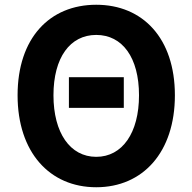

<svg xmlns="http://www.w3.org/2000/svg" viewBox="-20 -774 810 808"><path d="M270 -320H501V-449H270ZM385 14C581 14 716 -133 716 -373C716 -613 581 -754 385 -754C189 -754 54 -614 54 -373C54 -133 189 14 385 14ZM385 -114C275 -114 205 -215 205 -373C205 -532 275 -627 385 -627C495 -627 565 -532 565 -373C565 -215 495 -114 385 -114Z"/></svg>

Font: Genne Gothic Bold
Style: Regular
Weight: 700
Designer: Ryoko NISHIZUKA (kana & ideographs); Paul D. Hunt (Latin, Greek & Cyrillic); Wenlong ZHANG (bopomofo); Sandoll Communica
Foundry: Adobe Systems Incorporated
Version: Version 1.004;PS 1.004;hotconv 16.6.51;makeotf.lib2.5.65220